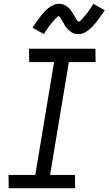

<svg xmlns="http://www.w3.org/2000/svg" viewBox="-20 -992 572 1012"><path d="M376 0H26L25 -70H166L265 -665H134L133 -735H483L484 -665H343L244 -70H375ZM212 -812 151 -846Q163 -864 173.5 -879Q184 -894 193.5 -906Q203 -918 212 -928Q221 -938 234 -948.5Q247 -959 261.5 -965.5Q276 -972 292 -972Q297 -972 302 -971Q307 -970 311 -969Q315 -968 319.5 -966Q324 -964 328 -961.5Q332 -959 335.5 -956Q339 -953 342.5 -950Q346 -947 349 -943.5Q352 -940 354.5 -936Q357 -932 360 -928Q363 -924 365 -920.5Q367 -917 369 -913.5Q371 -910 374 -905Q377 -900 379.5 -895.5Q382 -891 384 -887.5Q386 -884 390 -880Q394 -876 394 -875H391Q391 -876 395.5 -878Q400 -880 403 -882.5Q406 -885 409.5 -888.5Q413 -892 414.5 -894Q416 -896 418 -898Q420 -900 422 -902.5Q424 -905 426.5 -907.5Q429 -910 431 -912.5Q433 -915 435.5 -918Q438 -921 440.5 -924.5Q443 -928 445.5 -931.5Q448 -935 450.5 -938.5Q453 -942 455.5 -946Q458 -950 461 -954Q464 -958 466.5 -962.5Q469 -967 472 -972L532 -938Q520 -920 510 -905.5Q500 -891 490 -878.5Q480 -866 471 -856Q462 -846 449.5 -835.5Q437 -825 422.5 -818.5Q408 -812 392 -812Q387 -812 382 -813Q377 -814 372.5 -815Q368 -816 364 -818Q360 -820 356 -822.5Q352 -825 348.5 -828Q345 -831 341.5 -834Q338 -837 335 -840.5Q332 -844 329 -848Q326 -852 323 -856Q320 -860 318.5 -863.5Q317 -867 315 -870.5Q313 -874 309.5 -879Q306 -884 304 -888.5Q302 -893 299.5 -896.5Q297 -900 293 -904Q289 -908 290 -909H293L288 -907Q284 -904 281 -901.5Q278 -899 274.5 -895.5Q271 -892 269 -890Q267 -888 265 -886Q263 -884 261.5 -881.5Q260 -879 257.5 -876.5Q255 -874 253 -871.5Q251 -869 248.5 -866Q246 -863 243.5 -859.5Q241 -856 238.5 -853Q236 -850 233.5 -846Q231 -842 228 -838Q225 -834 222.5 -830Q220 -826 217 -821.5Q214 -817 212 -812Z"/></svg>

Font: Iosevka Fixed
Style: Italic
Weight: 400
Italic angle: -9°
Monospace: yes
Designer: Belleve Invis
Foundry: Belleve Invis
Version: Version 33.2.4